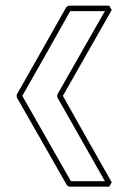

<svg xmlns="http://www.w3.org/2000/svg" viewBox="-20 -660 462 689"><path d="M225.6 -639.6H372.1Q374.5 -635.7 376.5 -631.8Q378.4 -627.9 380.9 -624Q336.4 -546.4 293 -469.7Q249.5 -393.1 205.6 -315.9Q249.5 -237.8 293 -160.9Q336.4 -84 380.9 -5.9Q378.4 -2 376.5 2Q374.5 5.9 372.1 9.8H228Q224.6 7.3 220.2 4.9Q174.8 -74.7 130.1 -153.3Q85.4 -231.9 40 -311V-320.3Q85 -399.4 129.2 -477.5Q173.3 -555.7 217.8 -634.3ZM231.9 -620.1Q189 -543 146 -467.5Q103 -392.1 60.1 -315.9L234.4 -9.8H356.4Q313.5 -85.4 271 -160.4Q228.5 -235.4 185.5 -311V-320.3Q228.5 -396 271 -470.5Q313.5 -544.9 356.4 -620.1Z"/></svg>

Font: Preussische VI 9 Linie
Style: Regular
Weight: 400
Designer: Peter Wiegel
Foundry: Peter Wiegel
Version: Version 1.000 2009 initial release